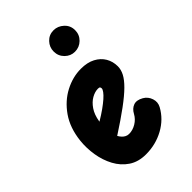

<svg xmlns="http://www.w3.org/2000/svg" viewBox="-234 -898 1010 1010"><g transform="rotate(-45 271.5 -393.0)"><path d="M240.5 10Q184 10 144.5 -16.5Q105 -43 81.5 -86.8Q58 -130.5 49.5 -182.8Q41 -235 46.5 -286Q56 -372 97.2 -431Q138.5 -490 197 -520.5Q255.5 -551 316 -551Q363.5 -551 396.2 -533.8Q429 -516.5 446 -487.5Q463 -458.5 463 -422.5Q463 -398 450 -373Q437 -348 407.2 -318.5Q377.5 -289 327 -251.8Q276.5 -214.5 201.5 -166Q207.5 -155.5 215 -147.2Q222.5 -139 232.2 -134Q242 -129 253.5 -129Q281 -129 306.5 -144.5Q332 -160 345.5 -185Q359.5 -211.5 383 -220Q406.5 -228.5 437 -211Q462 -196.5 471.2 -168.5Q480.5 -140.5 466.5 -115Q434.5 -56.5 373.5 -23.2Q312.5 10 240.5 10ZM188.5 -285Q220.5 -304 245 -321.5Q269.5 -339 286.5 -354Q303.5 -369 312.2 -381Q321 -393 321 -400.5Q321 -406 318.2 -409.8Q315.5 -413.5 305.5 -413.5Q283 -413.5 258.5 -399.8Q234 -386 215 -358.2Q196 -330.5 189 -288ZM357.5 -636Q326 -636 302.5 -659.2Q279 -682.5 279 -716Q279 -748.5 301.5 -772.2Q324 -796 357.5 -796Q389 -796 413.8 -773.2Q438.5 -750.5 438.5 -716Q438.5 -682.5 414.8 -659.2Q391 -636 357.5 -636Z"/></g></svg>

Font: Edu SA Hand
Style: Bold
Weight: 700
Designer: Tina and Corey Anderson, Eben Sorkin, Mirko Velimirovic
Foundry: Google for Education
Version: Version 2.000